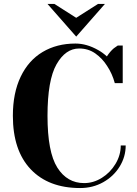

<svg xmlns="http://www.w3.org/2000/svg" viewBox="-20 -935 690 970"><path d="M45 -350Q45 -465 84.5 -547.5Q124 -630 195.5 -672.5Q267 -715 361 -715Q418 -715 476 -682Q498 -670 520 -650Q537 -676 555 -691Q573 -704 575 -705H600V-515H560Q547 -563 521 -602Q497 -640 461.5 -665Q426 -690 380 -690Q311 -690 265.5 -610Q220 -530 220 -350Q220 -167 269.5 -88.5Q319 -10 405 -10Q452 -10 494.5 -36.5Q537 -63 563.5 -107Q590 -151 590 -200H615Q615 -143 584.5 -93.5Q554 -44 501.5 -14.5Q449 15 385 15Q225 15 135 -80Q45 -175 45 -350ZM220 -915H255L365 -845L475 -915H510L365 -750Z"/></svg>

Font: Yeseva One
Style: Regular
Weight: 400
Designer: Jovanny Lemonad
Foundry: Jovanny Lemonad
Version: Version 2.000